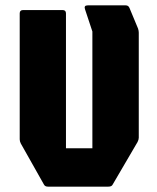

<svg xmlns="http://www.w3.org/2000/svg" viewBox="-20 -696 586 716"><path d="M158.5 0Q147.5 0 143.5 -8.5L57.5 -161Q53.5 -169 53.5 -176.5V-646Q53.5 -658.5 66 -658.5H213.5Q226 -658.5 226 -646V-143H324.5V-578.5L297 -661.5Q292 -676 307 -676H449Q459 -676 463 -666L495 -589Q497.5 -581 497.5 -574V-182.5Q497.5 -175.5 493 -166.5L400 -7.5Q396.5 0 384 0Z"/></svg>

Font: Jaro 24pt
Style: Regular
Weight: 400
Designer: Agyei Archer, Celine Hurka, Mirko Velimirović
Version: Version 1.000